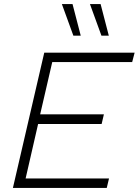

<svg xmlns="http://www.w3.org/2000/svg" viewBox="-20 -917 677 937"><path d="M43 0 196 -660H637L625 -614H235L176 -359H487L476 -312H166L105 -46H512L501 0ZM334 -897 374 -743H338L282 -897ZM471 -897 511 -743H475L419 -897Z"/></svg>

Font: Work Sans Light
Style: Italic
Weight: 300
Italic angle: -13°
Designer: Wei Huang
Foundry: Wei Huang
Version: Version 2.010; ttfautohint (v1.8.3)